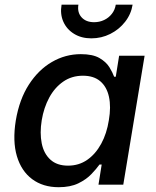

<svg xmlns="http://www.w3.org/2000/svg" viewBox="-20 -782 660 813"><path d="M228.5 10.7Q162.1 10.7 116.2 -23.4Q70.3 -57.6 51.5 -120.8Q32.7 -184.1 46.9 -272Q62 -361.3 102.3 -423.8Q142.6 -486.3 199.7 -519.5Q256.8 -552.7 322.3 -552.7Q373 -552.7 401.4 -536.1Q429.7 -519.5 443.4 -497.1Q457 -474.6 463.4 -457H470.2L484.4 -545.9H592.3L502 0H397L410.6 -85.4H401.4Q388.7 -67.4 366.9 -44.7Q345.2 -22 311.5 -5.6Q277.8 10.7 228.5 10.7ZM268.1 -80.6Q314 -80.6 349.4 -105.2Q384.8 -129.9 408.4 -173.1Q432.1 -216.3 440.9 -272.9Q450.7 -329.6 441.4 -372.1Q432.1 -414.6 404.5 -438Q377 -461.4 331.1 -461.4Q283.7 -461.4 247.6 -436.3Q211.4 -411.1 188.5 -368.7Q165.5 -326.2 156.7 -272.9Q147.9 -218.8 156.7 -175Q165.5 -131.3 193.4 -106Q221.2 -80.6 268.1 -80.6ZM366.7 -619.6Q324.7 -619.6 293.7 -638.7Q262.7 -657.7 248.3 -689.9Q233.9 -722.2 240.7 -762.2H312Q306.6 -729.5 325.4 -708.7Q344.2 -688 378.4 -688Q401.4 -688 420.9 -697.3Q440.4 -706.5 453.6 -723.4Q466.8 -740.2 470.2 -762.2H541.5Q535.2 -722.2 509.8 -689.7Q484.4 -657.2 447 -638.4Q409.7 -619.6 366.7 -619.6Z"/></svg>

Font: Inter Medium
Style: Italic
Weight: 500
Italic angle: -9.3988°
Designer: Rasmus Andersson
Foundry: rsms
Version: Version 4.001;git-66647c0bb